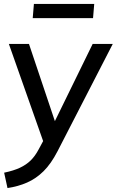

<svg xmlns="http://www.w3.org/2000/svg" viewBox="-20 -727 592 974"><path d="M213 29 25 -504H127L269 -81ZM18 227 1 149Q49 139 81 124Q113 109 135.5 87Q158 65 176 31L210 -32L243 -81L450 -504H552L272 40Q239 104 201 141.5Q163 179 117.5 199Q72 219 18 227ZM146 -635 152 -707H458L452 -635Z"/></svg>

Font: Muli SemiBold
Style: Italic
Weight: 600
Italic angle: -4.541°
Designer: Vernon Adams
Foundry: Vernon Adams
Version: Version 2.100; ttfautohint (v1.8.1.43-b0c9)